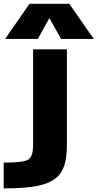

<svg xmlns="http://www.w3.org/2000/svg" viewBox="-47 -788 521 1026"><path d="M-27.3 218.8V81.1Q81.1 81.1 105.5 64Q129.9 46.9 129.9 -14.6V-524.4H310.5V-14.6Q310.5 78.1 283.2 127Q255.9 175.8 185.1 197.3Q114.3 218.8 -27.3 218.8ZM216.8 -691.4 155.3 -580.1H-19.5L110.4 -767.6H323.2L454.1 -580.1H279.3Z"/></svg>

Font: Gen Shin Gothic Heavy
Style: Bold
Weight: 900
Designer: [Source Han Sans]
Ryoko NISHIZUKA  (kana & ideographs); Paul D. Hunt (Latin, Greek & Cyrillic); Wenlong ZHANG  (bopomofo
Version: Version 1.002.20150607